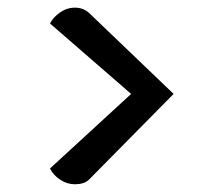

<svg xmlns="http://www.w3.org/2000/svg" viewBox="-20 -497 575 499"><path d="M109.9 -59.1 320.8 -252.9 109.9 -436Q118.2 -452.1 136 -464.6Q153.8 -477.1 174.8 -477.1Q195.8 -477.1 210.9 -463.9L431.2 -252.9L210.9 -29.8Q198.2 -18.1 174.8 -18.1Q154.8 -18.1 137 -29.5Q119.1 -41 109.9 -59.1Z"/></svg>

Font: Sukar
Style: Bold
Weight: 700
Designer: Dario Muhafara - Ghiath Alsory
Foundry: Dario Muhafara - Ghiath Alsory
Version: Version 1.00 March 27, 2016, initial release